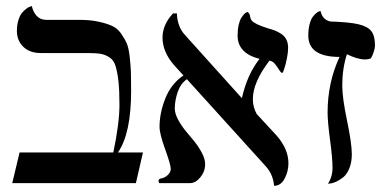

<svg xmlns="http://www.w3.org/2000/svg" viewBox="-20 -598 1277 627"><path d="M237.8 -533.2Q273.4 -533.2 300 -527.6Q326.7 -522 345 -513.9Q363.3 -505.9 375.5 -488.3Q387.7 -470.7 394 -456.1Q400.4 -441.4 403.6 -412.1Q406.7 -382.8 407.5 -362.1Q408.2 -341.3 408.2 -301.8Q408.2 -162.1 365.2 -100.1H446.8L423.8 0H20L43.9 -100.1H350.1Q370.1 -195.8 370.1 -255.9Q370.1 -303.7 366.7 -333.5Q363.3 -363.3 357.4 -382.3Q351.6 -401.4 337.9 -410.4Q324.2 -419.4 309.1 -422.1Q293.9 -424.8 267.1 -424.8H112.8Q77.1 -424.8 56.2 -445.1Q35.2 -465.3 35.2 -497.1Q35.2 -517.1 40.3 -533Q45.4 -548.8 52.5 -556.9Q59.6 -564.9 66.7 -570.1Q73.7 -575.2 79.1 -576.7L84 -578.1Q87.9 -559.1 99.9 -546.1Q111.8 -533.2 130.9 -533.2Z M920.9 -441.9Q920.9 -427.7 917 -407.7Q913.1 -387.7 908.4 -373.8Q903.8 -359.9 901.9 -359.9Q897.5 -359.9 891.8 -369.4Q886.2 -378.9 878.2 -388.9Q870.1 -398.9 859.9 -399.9Q805.7 -329.1 805.7 -273.9Q805.7 -248.5 818.4 -225.6L883.8 -154.8Q921.9 -110.8 921.9 -64.9Q921.9 -38.1 909.4 -14.6Q897 8.8 875 8.8Q872.1 -27.8 848.6 -54.2L590.3 -339.4Q569.8 -325.2 560.3 -297.4Q550.8 -269.5 550.8 -244.1Q550.8 -227.5 561 -208.3Q571.3 -189 585.9 -170.9L615.2 -135.7Q629.4 -117.7 639.6 -98.1Q649.9 -78.6 649.9 -62Q649.9 -38.1 634.3 -19Q618.7 0 600.6 0H500Q497.6 -4.9 497.6 -5.9Q497.6 -13.2 504.9 -15.1Q517.1 -16.6 527.3 -25.9Q537.6 -35.2 537.6 -46.9Q537.6 -60.1 519.3 -110.6Q501 -161.1 501 -184.1Q501 -229 520 -276.9Q539.1 -324.7 579.1 -351.6L548.8 -384.8Q510.7 -428.7 510.7 -475.1Q510.7 -517.1 544.9 -554.2H557.6Q559.1 -511.7 583 -484.9L768.6 -278.8L770 -277.8Q787.1 -354.5 827.6 -405.8Q755.9 -423.8 755.9 -481.9Q755.9 -501 759.3 -516.1Q762.7 -531.2 767.6 -539.1Q772.5 -546.9 777.1 -551.8Q781.7 -556.6 785.2 -557.6L788.6 -559.1Q793.9 -555.2 795.4 -550Q796.9 -544.9 797.6 -540.5Q798.3 -536.1 802.2 -530.8Q806.2 -525.4 819.8 -518.8Q833.5 -512.2 856.9 -504.9Q869.6 -501.5 878.4 -498Q887.2 -494.6 898.2 -487.5Q909.2 -480.5 915 -469Q920.9 -457.5 920.9 -441.9Z M1065.9 -50.8Q1065.9 -80.1 1057.9 -140.6Q1049.8 -201.2 1049.8 -230Q1049.8 -328.6 1088.9 -412.1Q986.8 -412.1 986.8 -481.9Q986.8 -502.9 991 -518.8Q995.1 -534.7 1001 -542.5Q1006.8 -550.3 1012.7 -555.2Q1018.6 -560.1 1022.9 -561L1026.9 -562Q1032.7 -533.7 1058.6 -527.8Q1120.6 -525.9 1150.6 -518.8Q1180.7 -511.7 1192.6 -496.3Q1204.6 -481 1204.6 -449.2Q1204.6 -441.9 1200.4 -428.5Q1196.3 -415 1190.9 -407.2Q1182.1 -403.8 1172.9 -403.8Q1147.9 -403.8 1112.8 -420.9Q1097.7 -373.5 1097.7 -318.8Q1097.7 -278.8 1113.3 -204.1Q1128.9 -129.4 1128.9 -94.2Q1128.9 -67.9 1120.8 -48.3Q1112.8 -28.8 1101.3 -19.5Q1089.8 -10.3 1078.4 -4.9Q1066.9 0.5 1059.1 1L1050.8 2Q1065.9 -20 1065.9 -50.8Z"/></svg>

Font: Linux Libertine G
Style: Regular
Weight: 400
Designer: Philipp H. Poll
Foundry: Philipp H. Poll
Version: Version 4.7.5